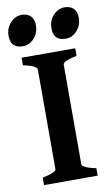

<svg xmlns="http://www.w3.org/2000/svg" viewBox="-98 -795 488 840"><g transform="rotate(-10 146.0 -375.0)"><path d="M27.8 0V-33.2Q88.9 -45.4 88.9 -60.5V-504.4Q88.9 -509.8 74.5 -517.8Q60.1 -525.9 27.8 -532.2V-565.9H266.1V-532.2Q204.1 -519.5 204.1 -504.4V-60.5Q204.1 -55.2 218.8 -47.4Q233.4 -39.6 266.1 -33.2V0ZM114.3 -695.3Q114.3 -661.6 93 -637.9Q71.8 -614.3 42.5 -614.3Q-11.7 -614.3 -11.7 -669.9Q-11.7 -703.6 10 -727.1Q31.7 -750.5 59.6 -750.5Q85 -750.5 99.6 -736.6Q114.3 -722.7 114.3 -695.3ZM304.7 -695.3Q304.7 -661.6 283.4 -637.9Q262.2 -614.3 232.9 -614.3Q178.7 -614.3 178.7 -669.9Q178.7 -703.6 200.4 -727.1Q222.2 -750.5 250.5 -750.5Q275.4 -750.5 290 -736.6Q304.7 -722.7 304.7 -695.3Z"/></g></svg>

Font: Dai Banna SIL SemiBold
Style: Regular
Weight: 600
Designer: Victor Gaultney
Foundry: SIL International
Version: Version 4.000